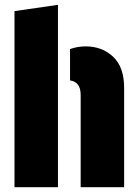

<svg xmlns="http://www.w3.org/2000/svg" viewBox="-20 -775 569 795"><path d="M220 0H40V-729L220 -755ZM270 -442V-572Q303 -583 334 -583Q403 -583 448.5 -540Q494 -497 494 -411V0H314V-382Q314 -436 270 -442Z"/></svg>

Font: Protest Guerrilla
Style: Regular
Weight: 400
Designer: Octavio Pardo
Foundry: Ashler Design
Version: Version 2.005; ttfautohint (v1.8.4.7-5d5b)